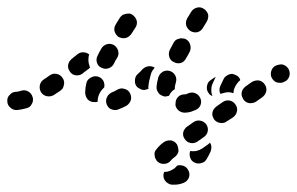

<svg xmlns="http://www.w3.org/2000/svg" viewBox="-43 -278 812 525"><path d="M441 175Q450 172 460 176Q469 180 473 190Q475 194 475 199Q475 204 473 209Q471 213 467 217Q464 220 459 222Q447 227 434 227Q433 227 433 227Q429 227 426 227Q416 225 409 217Q403 209 404 199Q404 197 405 195Q405 194 406 192Q408 192 410 192Q420 191 428 186Q436 182 441 175ZM445 136Q445 131 444 126Q443 121 441 117Q435 108 425 106Q414 105 406 110Q393 119 385 130Q382 133 380 138Q379 143 380 148Q380 153 383 157Q385 162 389 165Q397 171 407 170Q418 169 424 161Q428 156 434 152Q438 149 441 145Q444 141 445 136ZM533 136Q528 147 522 157Q517 166 507 168Q497 171 488 166Q480 162 477 153Q474 144 477 135Q485 136 493 135Q502 133 510 128L527 116Q529 114 531 112Q535 118 535 124Q535 130 533 136ZM521 62Q515 54 505 52Q495 50 486 56L469 68Q465 70 462 75Q459 79 458 84Q457 89 458 93Q459 98 462 102Q468 111 478 113Q488 115 497 109L514 97Q523 91 525 81Q527 71 521 62ZM605 26Q606 22 605 17Q604 12 601 8Q595 -1 585 -3Q575 -5 566 1L549 13Q545 16 542 20Q539 24 538 29Q537 34 538 39Q540 44 542 48Q548 56 558 58Q569 60 577 54L594 43Q598 40 601 36Q604 31 605 26ZM491 23Q501 19 505 10Q509 0 505 -9Q503 -14 499 -18Q496 -21 491 -23Q487 -25 482 -25Q477 -25 472 -23Q468 -21 465 -20Q464 -20 463 -20Q463 -20 463 -20H462Q451 -20 444 -13Q437 -6 437 5Q436 10 438 14Q440 19 444 23Q447 26 452 28Q456 30 461 30H463Q470 30 478 28Q484 26 491 23ZM312 -24Q310 -28 306 -31Q302 -34 297 -35Q292 -37 287 -36Q282 -35 278 -33Q270 -28 262 -25Q258 -23 254 -19Q251 -16 249 -11Q247 -7 247 -2Q247 3 249 8Q251 12 254 16Q258 20 262 21Q267 23 272 23Q277 23 281 21Q292 17 303 11Q312 5 315 -5Q317 -15 312 -24ZM44 6Q47 2 47 -3Q48 -8 46 -13Q43 -23 34 -28Q25 -33 15 -30Q7 -27 1 -27Q-9 -27 -16 -19Q-24 -12 -23 -1Q-23 9 -15 16Q-8 23 3 23Q15 22 29 18Q34 17 38 14Q42 11 44 6ZM685 -28Q686 -33 685 -38Q684 -43 681 -47Q675 -56 665 -58Q655 -59 646 -54L629 -42Q625 -39 622 -35Q619 -31 618 -26Q617 -21 618 -16Q620 -11 622 -7Q628 2 638 4Q649 5 657 0L674 -12Q678 -15 681 -19Q684 -24 685 -28ZM190 -23Q190 -24 190 -26Q190 -37 193 -50Q195 -60 204 -65Q213 -71 223 -69Q233 -67 239 -58Q244 -49 242 -39Q242 -39 242 -39Q240 -37 239 -36Q232 -29 228 -20Q224 -11 224 -1Q224 -1 224 0Q222 1 220 1Q218 1 216 1Q206 2 198 -5Q191 -12 190 -23ZM391 -23Q388 -27 386 -32Q385 -36 385 -41Q386 -52 390 -67Q392 -72 395 -76Q398 -79 402 -82Q407 -84 412 -85Q417 -85 421 -84Q431 -81 436 -72Q441 -63 438 -53Q435 -43 435 -38Q435 -37 435 -36Q435 -35 435 -34Q431 -32 428 -29Q422 -23 419 -16Q416 -15 414 -15Q411 -14 408 -14Q403 -15 399 -17Q394 -19 391 -23ZM132 -47Q133 -51 132 -56Q131 -61 128 -65Q122 -74 112 -76Q102 -78 93 -72Q85 -66 77 -61Q68 -55 66 -45Q64 -35 69 -26Q75 -17 85 -15Q95 -13 104 -18Q113 -24 122 -30Q126 -33 129 -37Q131 -42 132 -47ZM523 -43Q524 -48 526 -52Q529 -56 533 -59L542 -65L547 -68L539 -51Q535 -43 535 -34Q534 -24 538 -15Q534 -17 531 -19Q529 -21 527 -24Q524 -28 523 -33Q522 -38 523 -43ZM560 -21Q557 -26 557 -31Q557 -37 559 -42L568 -61Q570 -66 574 -69Q578 -72 582 -74Q587 -76 592 -76Q597 -75 601 -73Q606 -71 609 -68Q613 -64 614 -59Q608 -54 604 -48Q598 -39 596 -30Q596 -26 595 -23Q592 -24 589 -25Q579 -27 570 -24Q564 -23 560 -21ZM380 -93Q377 -95 373 -96Q370 -97 366 -97Q361 -97 356 -95Q352 -93 348 -90Q341 -82 334 -76Q326 -69 326 -58Q325 -48 332 -40Q336 -37 340 -35Q345 -32 350 -32Q353 -32 356 -33Q360 -34 363 -35Q362 -39 363 -43Q364 -56 369 -73Q371 -82 377 -89Q378 -91 380 -93ZM745 -91Q742 -95 738 -98Q733 -101 728 -102Q724 -102 719 -101Q714 -100 710 -98L708 -97Q700 -91 698 -81Q696 -70 702 -62Q705 -58 709 -55Q713 -52 718 -52Q723 -51 728 -52Q733 -53 737 -56H738Q747 -62 749 -73Q750 -83 745 -91ZM143 -99Q144 -104 146 -109Q149 -113 152 -116Q160 -123 168 -129Q175 -135 184 -135Q194 -135 201 -129Q199 -125 199 -119Q198 -110 201 -100Q202 -97 203 -94Q203 -93 202 -92Q201 -92 201 -91Q197 -88 193 -85Q193 -85 192 -84Q187 -81 183 -77Q175 -71 165 -72Q155 -73 149 -81Q146 -85 144 -90Q143 -94 143 -99ZM234 -93Q244 -88 253 -91Q263 -94 268 -103Q272 -112 278 -121Q280 -125 281 -130Q281 -135 280 -140Q278 -145 275 -149Q272 -153 268 -155Q259 -160 249 -157Q239 -154 234 -145Q228 -135 224 -126Q219 -117 222 -107Q225 -97 234 -93ZM433 -108Q442 -103 452 -106Q461 -109 466 -119Q471 -127 476 -137Q480 -146 477 -156Q474 -166 465 -171Q461 -173 456 -173Q451 -174 446 -172Q441 -171 437 -168Q434 -165 431 -160Q426 -150 421 -141Q417 -132 420 -122Q423 -112 433 -108ZM281 -177Q285 -175 290 -174Q295 -173 300 -174Q305 -175 309 -178Q313 -181 316 -185L327 -202Q333 -211 331 -221Q328 -231 320 -237Q316 -240 311 -241Q306 -241 301 -240Q296 -239 292 -237Q288 -234 285 -230L274 -212Q268 -203 270 -193Q273 -183 281 -177ZM478 -193Q487 -188 497 -190Q507 -193 512 -202L523 -220Q525 -224 526 -229Q527 -234 526 -239Q524 -244 521 -248Q518 -252 514 -254Q505 -260 495 -257Q485 -254 480 -246L469 -228Q464 -219 466 -209Q469 -199 478 -193Z"/></svg>

Font: FRB American Cursive Guidelines Dashed Black
Style: Bold Italic
Weight: 900
Italic angle: -25°
Version: Version 2.0;Modular Font Editor K font №1